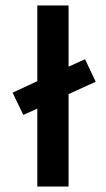

<svg xmlns="http://www.w3.org/2000/svg" viewBox="-20 -680 385 700"><path d="M116 0V-284L65 -261L26 -342L116 -384V-660H230V-437L290 -464L329 -382L230 -337V0Z"/></svg>

Font: Lil Grotesk Bold
Style: Regular
Weight: 700
Designer: Bastien Sozeau
Foundry: NBR — Bastien Sozeau
Version: Version 4.002; ttfautohint (v1.8.4.7-5d5b)